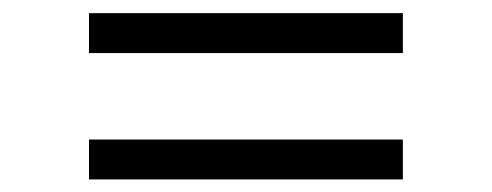

<svg xmlns="http://www.w3.org/2000/svg" viewBox="-20 -385 758 296"><path d="M117.2 -364.7H601.1V-303.2H117.2ZM117.2 -169.9H601.1V-108.4H117.2Z"/></svg>

Font: Glacial Indifference
Style: Regular
Weight: 400
Designer: Alfredo Marco Pradil
Foundry: Alfredo Marco Pradil
Version: Version 1.312